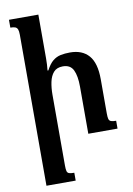

<svg xmlns="http://www.w3.org/2000/svg" viewBox="-108 -826 802 1158"><g transform="rotate(-10 293.5 -247.5)"><path d="M562 -48V0H383V-289Q383 -354 365.5 -390.5Q348 -427 302 -427Q265 -427 245.5 -405Q226 -383 218.5 -347Q211 -311 211 -269V165Q211 187 214 198.5Q217 210 227.5 213.5Q238 217 259 217V265H80V-660Q80 -682 75.5 -693Q71 -704 60.5 -708Q50 -712 31 -712V-760H211V-492Q211 -473 210 -454.5Q209 -436 207 -418H212Q232 -456 253.5 -473.5Q275 -491 301 -496.5Q327 -502 359 -502Q434 -502 474 -456Q514 -410 514 -311V-102Q514 -79 517 -67.5Q520 -56 530.5 -52Q541 -48 562 -48Z"/></g></svg>

Font: Noto Serif Armenian SemiBold
Style: Regular
Weight: 600
Version: Version 2.007